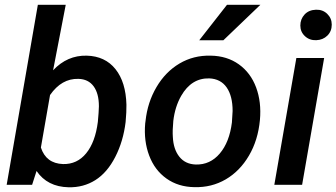

<svg xmlns="http://www.w3.org/2000/svg" viewBox="-20 -770 1402 800"><path d="M503.4 -261.7Q493.7 -181.2 460.2 -116Q426.8 -50.8 377.2 -19.5Q327.6 11.7 265.6 10.3Q177.2 8.3 132.3 -57.6L113.8 0H7.8L137.7 -750H253.9L201.2 -477.1Q260.3 -540 341.3 -538.1Q418 -536.1 461.2 -481.9Q504.4 -427.7 506.8 -333.5Q507.3 -304.2 503.4 -261.7ZM392.1 -327.1Q392.1 -380.4 370.1 -410.4Q348.1 -440.4 306.6 -441.4Q236.8 -443.4 188.5 -374L150.4 -155.3Q171.9 -88.9 242.7 -86.4Q301.3 -85 339.1 -131.3Q377 -177.7 387.7 -262.2Q391.6 -303.7 392.1 -327.1Z M586.4 -266.1Q594.7 -343.8 632.1 -407.2Q669.4 -470.7 728 -505.4Q786.6 -540 857.9 -538.1Q925.8 -537.1 975.1 -502Q1024.4 -466.8 1047.1 -405.8Q1069.8 -344.7 1063 -270Q1055.2 -186 1017.3 -121.6Q979.5 -57.1 920.7 -22.7Q861.8 11.7 790 9.8Q722.7 8.8 673.6 -26.1Q624.5 -61 601.6 -121.8Q578.6 -182.6 585 -255.9ZM700.2 -199.2Q702.6 -147.9 727.3 -116.9Q752 -85.9 795.9 -84.5Q855.5 -83 895.8 -130.4Q936 -177.7 946.3 -259.8L949.2 -307.6Q949.2 -370.1 924.3 -405.8Q899.4 -441.4 852.1 -443.4Q777.8 -445.3 734.9 -370.6Q709 -325.2 702.1 -266.1Q698.2 -225.1 700.2 -199.2ZM925.8 -750H1064.9L910.6 -602.1H810.1Z M1238.8 0H1123L1214.8 -528.3H1330.6ZM1231.4 -663.6Q1231.4 -690.4 1249 -709.5Q1266.6 -728.5 1296.4 -729.5Q1324.7 -730.5 1343.5 -712.2Q1362.3 -693.8 1362.3 -667.5Q1362.3 -639.6 1344 -621.6Q1325.7 -603.5 1297.4 -602.5Q1269.5 -601.6 1250.5 -619.4Q1231.4 -637.2 1231.4 -663.6Z"/></svg>

Font: Roboto Medium
Style: Italic
Weight: 500
Italic angle: -12°
Designer: Google
Version: Version 2.134; 2016